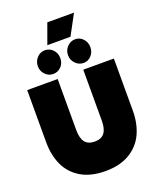

<svg xmlns="http://www.w3.org/2000/svg" viewBox="-194 -1205 1088 1332"><g transform="rotate(-20 350.0 -539.0)"><path d="M322 -1093H519L439 -944H268ZM156 -829Q156 -865 180.5 -891Q205 -917 239 -917Q274 -917 298 -891.5Q322 -866 322 -829Q322 -792 298 -767Q274 -742 239 -742Q205 -742 180.5 -767.5Q156 -793 156 -829ZM379 -829Q379 -866 404 -891.5Q429 -917 463 -917Q496 -917 520 -891.5Q544 -866 544 -829Q544 -793 520.5 -767.5Q497 -742 463 -742Q429 -742 404 -767.5Q379 -793 379 -829ZM30 -315V-699H255V-322Q255 -263 277.5 -233Q300 -203 350 -203Q399 -203 421.5 -233Q444 -263 444 -322V-699H670V-315Q670 -219 635.5 -145Q601 -71 529 -28Q457 15 350 15Q242 15 170 -28Q98 -71 64 -145Q30 -219 30 -315Z"/></g></svg>

Font: Readiness Black
Style: Regular
Weight: 900
Designer: Katatrad Team
Foundry: CadsonDemak
Version: Version 1.00;April 23, 2019;FontCreator 11.5.0.2425 64-bit; 